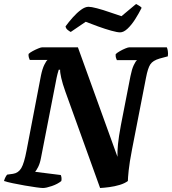

<svg xmlns="http://www.w3.org/2000/svg" viewBox="-35 -941 861 961"><path d="M180 0Q171 0 145.5 -3.5Q120 -7 88.5 -12.5Q57 -18 28.5 -24Q0 -30 -15 -35Q-12 -46 -7.5 -54.5Q-3 -63 1 -67L30 -71Q57 -75 71.5 -99.5Q86 -124 98 -188L170 -563Q177 -597 187 -617Q197 -637 203 -641H114Q112 -645 109.5 -653Q107 -661 108 -671Q115 -678 129 -685.5Q143 -693 156.5 -698.5Q170 -704 175 -704H355L553 -156Q552 -183 555.5 -219Q559 -255 570 -314L618 -560Q625 -595 634.5 -615Q644 -635 651 -640H550Q548 -644 545.5 -651.5Q543 -659 544 -670Q551 -677 565 -685Q579 -693 592.5 -698.5Q606 -704 611 -704H800Q803 -698 805 -686Q807 -674 805 -659L764 -648Q730 -638 717.5 -619Q705 -600 696 -553L626 -194Q613 -127 609 -87.5Q605 -48 605 -35Q589 -23 564 -15.5Q539 -8 512.5 -4.5Q486 -1 466 0L292 -483Q278 -522 271.5 -551Q265 -580 266 -592H259Q257 -586 253 -571.5Q249 -557 243 -524L170 -150Q165 -123 156 -105.5Q147 -88 141 -81L269 -65Q271 -62 272.5 -53.5Q274 -45 272 -35Q254 -20 225 -10Q196 0 180 0ZM566 -779Q552 -779 521.5 -787.5Q491 -796 456.5 -808.5Q422 -821 394 -832L319 -781Q313 -784 304 -791Q295 -798 293 -809Q309 -831 329.5 -854Q350 -877 370.5 -892Q391 -907 408 -907Q422 -907 450.5 -899.5Q479 -892 512 -880.5Q545 -869 573 -860L646 -921Q651 -918 659.5 -913.5Q668 -909 674 -902Q660 -874 642 -845.5Q624 -817 604 -798Q584 -779 566 -779Z"/></svg>

Font: Texturina 72pt 72pt ExtraBold
Style: Italic
Weight: 800
Italic angle: -11°
Designer: Guillermo Torres Carreño
Foundry: Omnibus-Type
Version: Version 1.002; ttfautohint (v1.8.3)